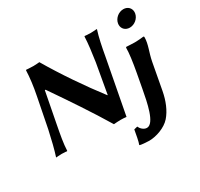

<svg xmlns="http://www.w3.org/2000/svg" viewBox="-183 -908 1430 1373"><g transform="rotate(-30 532.0 -222.0)"><path d="M140.3 -445 92.1 -200C75.2 -122.2 58.2 -53 40.9 0L41.3 3C41.3 3 64.6 0 86.9 0C111.2 0 130.3 3 130.3 3L132.9 0C134.9 -57 147.2 -122 162.1 -200L211.1 -455H217.1C321.4 -303.9 428.4 -144.9 517.3 3C534.1 1.5 557.7 0 573.9 0C589.9 0 605.5 1 621.3 3L706.3 -445C719.5 -520 734.2 -592 751.6 -645L750.1 -648C750.1 -648 722.9 -645 700.6 -645C676.3 -645 651.1 -648 651.1 -648L648.6 -645C646.5 -588 637.4 -520 626.3 -445L583.1 -200L580.2 -200.3C478.6 -331.9 363.2 -500.9 277.1 -648C277.1 -648 245.9 -645 227.6 -645C204.3 -645 168.1 -648 168.1 -648L165.6 -645C163.5 -588 155.5 -520 140.3 -445ZM902.9 -607C902.2 -602.9 901.8 -598.9 901.8 -595.1C901.8 -562.7 926 -538 961.7 -538C1001.7 -538 1038.2 -569 1044.9 -607C1045.6 -611.1 1046 -615.1 1046 -618.9C1046 -651.3 1021.8 -676 986.1 -676C946.1 -676 909.6 -645 902.9 -607ZM842.3 -235 820.3 -116C801 -11.5 771.6 144 709.5 144C682.5 144 659.9 119 653 101L624.8 108C619 141 608.1 203 599.9 221L600.4 224C606.7 228 658.9 232 676.9 232C734.9 232 813.8 204.8 855 158C896.3 111 923.4 44 937 -29L977.2 -246C990.5 -317.7 1017.9 -367.5 1017.9 -427.2C1017.9 -431.9 1015.4 -434 1010.4 -434C996.1 -432.4 968.5 -429 940.5 -429C914.5 -429 888.4 -431.5 870 -432L866.3 -428C866.7 -385 856.2 -310.5 842.3 -235Z"/></g></svg>

Font: Linux Biolinum O 
Style: Bold Italic
Weight: 700
Designer: Philipp H. Poll
Foundry: Philipp H. Poll
Version: Version 1.3.2